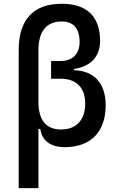

<svg xmlns="http://www.w3.org/2000/svg" viewBox="-20 -762 626 1007"><path d="M319.3 9.8C456.1 9.8 534.2 -70.3 534.2 -210C534.2 -324.7 474.1 -391.1 368.2 -393.6V-400.4C455.6 -413.1 504.9 -464.8 504.9 -546.9C504.9 -675.3 436 -742.2 303.7 -742.2C155.3 -742.2 78.1 -659.2 78.1 -499.5V224.6H181.6V-85.9H191.4C199.2 -24.9 245.1 9.8 319.3 9.8ZM181.6 -229.5V-498C181.6 -597.7 223.6 -649.4 303.7 -649.4C365.2 -649.4 397.5 -612.3 397.5 -542C397.5 -478.5 360.4 -441.9 295.9 -441.9H248V-349.1H298.8C380.4 -349.1 426.8 -301.8 426.8 -219.7C426.8 -132.8 380.9 -83 300.8 -83C221.2 -83 181.6 -131.3 181.6 -229.5Z"/></svg>

Font: CaskaydiaCove Nerd Font
Style: Regular
Weight: 400
Designer: Aaron Bell
Foundry: Saja Typeworks
Version: Version 2111.1;Nerd Fonts 2.3.3